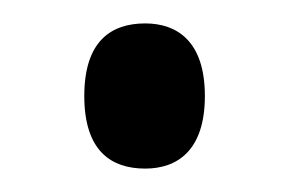

<svg xmlns="http://www.w3.org/2000/svg" viewBox="-20 -137 247 164"><path d="M104 7C131 7 155 -8 155 -55C155 -102 131 -117 104 -117C75 -117 52 -102 52 -55C52 -8 75 7 104 7Z"/></svg>

Font: Noto Serif Ethiopic XCn
Style: Regular
Weight: 400
Width: 2
Designer: Monotype Design Team
Foundry: Monotype Imaging Inc.
Version: Version 2.102